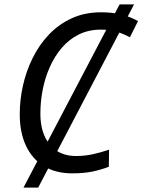

<svg xmlns="http://www.w3.org/2000/svg" viewBox="-20 -780 649 875"><path d="M87 75 525 -760H591L154 75ZM309 10Q234 10 180.5 -22.5Q127 -55 98.5 -115.5Q70 -176 70 -259Q70 -324 84.5 -389.5Q99 -455 128.5 -515Q158 -575 202.5 -622Q247 -669 306.5 -696.5Q366 -724 441 -724Q491 -724 532 -714Q573 -704 609 -684L572 -610Q547 -624 515 -634.5Q483 -645 440 -645Q384 -645 339.5 -623Q295 -601 262 -562.5Q229 -524 207 -474.5Q185 -425 174.5 -370.5Q164 -316 164 -262Q164 -173 207 -121Q250 -69 326 -69Q365 -69 402.5 -77Q440 -85 477 -98L476 -20Q439 -6 400.5 2Q362 10 309 10Z"/></svg>

Font: Noto Sans Display
Style: Italic
Weight: 400
Italic angle: -12°
Designer: Monotype Design Team
Foundry: Monotype Imaging Inc.
Version: Version 2.003